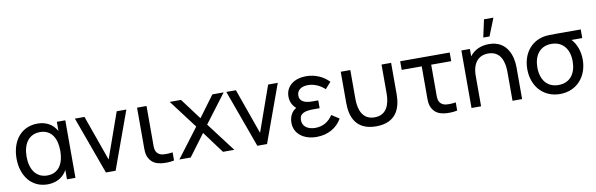

<svg xmlns="http://www.w3.org/2000/svg" viewBox="-52 -1275 5512 1775"><g transform="rotate(-10 2704.5 -387.0)"><path d="M466 -453.5C431.5 -517.5 368.5 -555 286 -555C131 -555 40 -432.5 40 -270C40 -108.5 130.5 15 283.5 15C365.5 15 431 -23 466 -88V0H545.5V-540H466ZM294.5 -66.5C186 -66.5 134.5 -156 134.5 -270C134.5 -390.5 190 -473.5 295.5 -473.5C401 -473.5 451 -390 451 -270.5C451 -152 401.5 -66.5 294.5 -66.5Z M922.5 0 1118.5 -540H1028L877 -113.5L725.5 -540H635.5L831.5 0Z M1344.5 4.5C1379 10 1434 9.5 1471 0V-76.5C1443 -71.5 1410 -70 1382 -72.5C1355.5 -75.5 1333 -85.5 1319 -110.5C1305.5 -135 1308 -162.5 1308 -208V-540H1219V-204C1219 -144 1215.5 -104.5 1238.5 -63.5C1263.5 -19 1302 -2 1344.5 4.5Z M1627.5 0 1779.5 -204 1930.5 0H2037L1830 -273L2032 -540H1926L1779.5 -342L1631.5 -540H1525.5L1727.5 -273L1521 0Z M2344 0 2540 -540H2449.5L2298.5 -113.5L2147 -540H2057L2253 0Z M2975 -161.5C2936 -102 2881 -69.5 2811 -69.5C2738 -69.5 2691 -105 2691 -163C2691 -226.5 2741.5 -242 2824.5 -242H2880.5V-315.5H2825C2755 -315.5 2706.5 -335.5 2706.5 -390.5C2706.5 -446 2754 -471 2810.5 -471C2870.5 -471 2928 -443 2967 -405L3021 -465.5C2965.5 -522.5 2891.5 -555 2805 -555C2701 -555 2615 -498.5 2615 -397.5C2615 -350.5 2633 -312.5 2667.5 -282.5C2622 -257.5 2600 -206 2600 -154C2600 -48 2692 15 2807.5 15C2914.5 15 2999 -33.5 3046 -115.5Z M3131 -246.5C3131 -122 3173.5 14 3367.5 14C3561.5 14 3604 -122 3604 -246.5V-540H3514V-269.5C3514 -168 3481.5 -70.5 3367.5 -70.5C3253.5 -70.5 3221 -168 3221 -269.5V-540H3131Z M4002.5 4.5C4037 10 4092 9.5 4129 0V-76.5C4101 -71.5 4068 -70 4040 -72.5C4013.5 -75.5 3991 -85.5 3977 -110.5C3963.5 -135 3966 -162.5 3966 -208V-459H4154V-540H3689V-459H3877V-204C3877 -144 3873.5 -104.5 3896.5 -63.5C3921.5 -19 3960 -2 4002.5 4.5Z M4519.5 -787.5 4483.5 -622.5H4542.5L4608 -787.5ZM4523.5 -554C4445.5 -554 4383.5 -524 4343.5 -470.5V-540H4263.5V0H4353.5V-284.5C4353.5 -409.5 4412.5 -469.5 4502 -469.5C4616 -469.5 4648.5 -372 4648.5 -270.5V0H4738.5V-298.5C4738.5 -401 4697.5 -554 4523.5 -554Z M5153.5 -540C5107.5 -540 5067 -540 5036.5 -534C4911.5 -509.5 4833.5 -404 4833.5 -263C4833.5 -104 4936 15 5093.5 15C5250.5 15 5354 -103.5 5354 -263C5354 -343 5326.5 -413 5283.5 -459H5384V-540ZM5093.5 -69.5C4987 -69.5 4928 -147 4928 -263C4928 -371 4982 -456 5093.5 -455.5C5202.5 -455 5259.5 -374.5 5259.5 -263C5259.5 -150 5203 -69.5 5093.5 -69.5Z"/></g></svg>

Font: Hauora Medium
Style: Regular
Weight: 500
Designer: Wayne Shih
Foundry: WCYS
Version: Version 1.001;hotconv 1.0.109;makeotfexe 2.5.65596